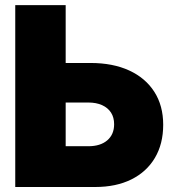

<svg xmlns="http://www.w3.org/2000/svg" viewBox="-20 -748 697 768"><path d="M163.6 -496.1H342.3Q431.6 -496.1 496.8 -466.1Q562 -436 597.4 -380.6Q632.8 -325.2 632.8 -249Q632.8 -172.4 599.6 -116.5Q566.4 -60.5 505.4 -30.3Q444.3 0 360.8 0H41V-727.5H242.7V-163.1H333.5Q381.3 -163.1 408.9 -186.5Q436.5 -210 436.5 -251Q436.5 -278.3 424.1 -297.6Q411.6 -316.9 388.4 -327.4Q365.2 -337.9 333.5 -337.9H163.6Z"/></svg>

Font: Inter 28pt Black
Style: Regular
Weight: 900
Designer: Rasmus Andersson
Foundry: rsms
Version: Version 4.001;git-66647c0bb